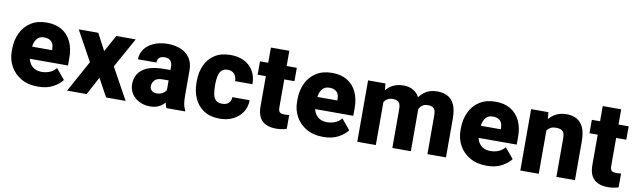

<svg xmlns="http://www.w3.org/2000/svg" viewBox="-41 -1138 5393 1627"><g transform="rotate(10 2655.5 -324.5)"><path d="M301.3 9.8Q216.3 9.8 156 -25.4Q95.7 -60.5 64 -118.7Q32.2 -176.8 32.2 -246.1V-264.6Q32.2 -342.3 61.5 -404.3Q90.8 -466.3 147 -502.2Q203.1 -538.1 284.2 -538.1Q360.8 -538.1 413.8 -506.1Q466.8 -474.1 494.6 -415.8Q522.5 -357.4 522.5 -277.8V-210.9H95.7V-315.4H366.7V-328.1Q366.7 -353.5 357.4 -372.1Q348.1 -390.6 329.8 -400.4Q311.5 -410.2 283.2 -410.2Q247.6 -410.2 227.5 -390.4Q207.5 -370.6 199.2 -337.6Q190.9 -304.7 190.9 -264.6V-246.1Q190.9 -208 205.3 -179.2Q219.7 -150.4 246.8 -134.5Q273.9 -118.7 311.5 -118.7Q347.2 -118.7 379.6 -131.6Q412.1 -144.5 435.1 -173.3L509.8 -84Q484.9 -48.8 431.9 -19.5Q378.9 9.8 301.3 9.8Z M803.2 -383.8 882.3 -528.3H1049.3L906.2 -270.5L1055.7 0H887.7L803.2 -154.8L720.2 0H551.8L700.7 -270.5L559.1 -528.3H727.1Z M1384.3 -350.1Q1384.3 -383.3 1368.9 -402.6Q1353.5 -421.9 1318.4 -421.9Q1298.3 -421.9 1284.4 -415.8Q1270.5 -409.7 1263.2 -397.2Q1255.9 -384.8 1255.9 -365.7H1097.2Q1097.2 -415 1125.5 -453.9Q1153.8 -492.7 1205.3 -515.4Q1256.8 -538.1 1326.7 -538.1Q1389.2 -538.1 1438.2 -517.1Q1487.3 -496.1 1515.6 -454.1Q1543.9 -412.1 1543.9 -349.1V-133.3Q1543.9 -82 1549.8 -55.4Q1555.7 -28.8 1566.4 -8.8V0H1406.7Q1395.5 -23.9 1389.9 -59.1Q1384.3 -94.2 1384.3 -131.8ZM1404.3 -234.4H1333Q1284.2 -234.4 1264.2 -211.7Q1244.1 -189 1244.1 -159.2Q1244.1 -137.2 1260 -123Q1275.9 -108.9 1301.8 -108.9Q1330.1 -108.9 1350.1 -119.6Q1370.1 -130.4 1380.9 -145.3Q1391.6 -160.2 1391.1 -172.4L1428.7 -105Q1420.4 -85.4 1407.7 -65.4Q1395 -45.4 1376 -28.3Q1356.9 -11.2 1329.8 -0.7Q1302.7 9.8 1265.1 9.8Q1215.8 9.8 1174.6 -10.5Q1133.3 -30.8 1109.1 -66.7Q1085 -102.5 1085 -149.4Q1085 -231.9 1145.8 -277.8Q1206.5 -323.7 1331.1 -323.7H1404.3Z M1867.2 9.8Q1784.2 9.8 1729.5 -25.6Q1674.8 -61 1647.5 -121.6Q1620.1 -182.1 1620.1 -258.3V-269.5Q1620.1 -345.7 1647.2 -406.5Q1674.3 -467.3 1729.2 -502.7Q1784.2 -538.1 1866.2 -538.1Q1932.6 -538.1 1982.7 -512.9Q2032.7 -487.8 2061 -440.4Q2089.4 -393.1 2089.4 -326.2H1940.4Q1940.4 -349.1 1931.9 -368.2Q1923.3 -387.2 1906.2 -398.7Q1889.2 -410.2 1862.8 -410.2Q1827.1 -410.2 1809.1 -390.6Q1791 -371.1 1784.9 -339.1Q1778.8 -307.1 1778.8 -269.5V-258.3Q1778.8 -220.2 1784.7 -188.2Q1790.5 -156.2 1808.8 -137.2Q1827.1 -118.2 1863.8 -118.2Q1887.7 -118.2 1904.8 -126.7Q1921.9 -135.3 1931.2 -151.1Q1940.4 -167 1940.4 -188.5H2089.4Q2089.4 -129.4 2060.1 -85Q2030.8 -40.5 1980.5 -15.4Q1930.2 9.8 1867.2 9.8Z M2435.5 -413.1H2118.7V-528.3H2435.5ZM2348.1 -659.2V-171.9Q2348.1 -151.4 2353.3 -140.4Q2358.4 -129.4 2370.4 -125Q2382.3 -120.6 2401.4 -120.6Q2414.6 -120.6 2424.3 -121.3Q2434.1 -122.1 2441.4 -123.5V-4.4Q2421.4 2.4 2399.4 6.1Q2377.4 9.8 2350.6 9.8Q2300.3 9.8 2264.2 -6.8Q2228 -23.4 2208.7 -59.1Q2189.5 -94.7 2189.5 -151.9V-659.2Z M2756.3 9.8Q2671.4 9.8 2611.1 -25.4Q2550.8 -60.5 2519 -118.7Q2487.3 -176.8 2487.3 -246.1V-264.6Q2487.3 -342.3 2516.6 -404.3Q2545.9 -466.3 2602.1 -502.2Q2658.2 -538.1 2739.3 -538.1Q2815.9 -538.1 2868.9 -506.1Q2921.9 -474.1 2949.7 -415.8Q2977.5 -357.4 2977.5 -277.8V-210.9H2550.8V-315.4H2821.8V-328.1Q2821.8 -353.5 2812.5 -372.1Q2803.2 -390.6 2784.9 -400.4Q2766.6 -410.2 2738.3 -410.2Q2702.6 -410.2 2682.6 -390.4Q2662.6 -370.6 2654.3 -337.6Q2646 -304.7 2646 -264.6V-246.1Q2646 -208 2660.4 -179.2Q2674.8 -150.4 2701.9 -134.5Q2729 -118.7 2766.6 -118.7Q2802.2 -118.7 2834.7 -131.6Q2867.2 -144.5 2890.1 -173.3L2964.8 -84Q2939.9 -48.8 2887 -19.5Q2834 9.8 2756.3 9.8Z M3208.5 0H3048.8V-528.3H3198.2L3208.5 -417ZM3147.5 -278.8Q3147 -354 3170.2 -412.6Q3193.4 -471.2 3239.5 -504.6Q3285.6 -538.1 3353 -538.1Q3422.9 -538.1 3466.3 -494.9Q3509.8 -451.7 3509.8 -352.5V0H3350.6V-331.5Q3350.6 -364.3 3342.5 -380.9Q3334.5 -397.5 3319.3 -403.6Q3304.2 -409.7 3282.2 -409.7Q3258.8 -409.7 3241 -400.4Q3223.1 -391.1 3211.2 -373.8Q3199.2 -356.4 3193.4 -333Q3187.5 -309.6 3187.5 -281.2ZM3442.9 -279.8Q3442.4 -354 3464.8 -412.4Q3487.3 -470.7 3532.5 -504.4Q3577.6 -538.1 3644.5 -538.1Q3694.8 -538.1 3732.4 -518.6Q3770 -499 3791 -454.1Q3812 -409.2 3812 -333V0H3652.3V-333.5Q3652.3 -365.2 3644 -381.6Q3635.7 -397.9 3620.8 -403.8Q3606 -409.7 3584.5 -409.7Q3561.5 -409.7 3544.4 -400.4Q3527.3 -391.1 3516.1 -374Q3504.9 -356.9 3499 -333.7Q3493.2 -310.5 3493.2 -282.7Z M4162.6 9.8Q4077.6 9.8 4017.3 -25.4Q3957 -60.5 3925.3 -118.7Q3893.6 -176.8 3893.6 -246.1V-264.6Q3893.6 -342.3 3922.9 -404.3Q3952.1 -466.3 4008.3 -502.2Q4064.5 -538.1 4145.5 -538.1Q4222.2 -538.1 4275.1 -506.1Q4328.1 -474.1 4356 -415.8Q4383.8 -357.4 4383.8 -277.8V-210.9H3957V-315.4H4228V-328.1Q4228 -353.5 4218.8 -372.1Q4209.5 -390.6 4191.2 -400.4Q4172.9 -410.2 4144.5 -410.2Q4108.9 -410.2 4088.9 -390.4Q4068.8 -370.6 4060.5 -337.6Q4052.2 -304.7 4052.2 -264.6V-246.1Q4052.2 -208 4066.7 -179.2Q4081.1 -150.4 4108.2 -134.5Q4135.3 -118.7 4172.9 -118.7Q4208.5 -118.7 4241 -131.6Q4273.4 -144.5 4296.4 -173.3L4371.1 -84Q4346.2 -48.8 4293.2 -19.5Q4240.2 9.8 4162.6 9.8Z M4610.4 0H4451.7V-528.3H4600.6L4610.4 -415.5ZM4549.8 -278.8Q4549.3 -360.4 4575 -418.5Q4600.6 -476.6 4647.2 -507.3Q4693.8 -538.1 4755.4 -538.1Q4805.2 -538.1 4842.3 -518.6Q4879.4 -499 4900.6 -454.3Q4921.9 -409.7 4921.9 -333V0H4762.2V-333.5Q4762.2 -364.3 4753.4 -380.9Q4744.6 -397.5 4727.5 -403.6Q4710.4 -409.7 4685.5 -409.7Q4660.2 -409.7 4642.1 -400.4Q4624 -391.1 4612.3 -373.8Q4600.6 -356.4 4595.2 -333Q4589.8 -309.6 4589.8 -281.2Z M5291 -413.1H4974.1V-528.3H5291ZM5203.6 -659.2V-171.9Q5203.6 -151.4 5208.7 -140.4Q5213.9 -129.4 5225.8 -125Q5237.8 -120.6 5256.8 -120.6Q5270 -120.6 5279.8 -121.3Q5289.6 -122.1 5296.9 -123.5V-4.4Q5276.9 2.4 5254.9 6.1Q5232.9 9.8 5206.1 9.8Q5155.8 9.8 5119.6 -6.8Q5083.5 -23.4 5064.2 -59.1Q5044.9 -94.7 5044.9 -151.9V-659.2Z"/></g></svg>

Font: Heebo ExtraBold
Style: Regular
Weight: 800
Designer: Oded Ezer
Foundry: Ezer Type House
Version: Version 3.100